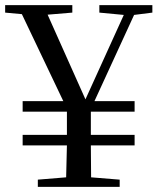

<svg xmlns="http://www.w3.org/2000/svg" viewBox="-25 -726 612 746"><path d="M63 -292H235V-202H63V-161H235L232 -37L122 -28V0H440V-28L329 -37L328 -161H498V-202H328V-292H498V-333H342L496 -668L567 -677V-706H361V-677L456 -668L307 -340L160 -669L256 -677V-706H-5V-677L60 -671L221 -333H63Z"/></svg>

Font: Source Han Serif CN Medium
Style: Regular
Weight: 500
Designer: Ryoko NISHIZUKA 西塚涼子 (kana & ideographs); Frank Grießhammer (Latin, Greek & Cyrillic); Wenlong ZHANG 张文龙 (bopomofo); San
Foundry: Adobe
Version: Version 2.002;hotconv 1.1.0;makeotfexe 2.6.0